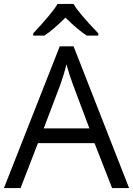

<svg xmlns="http://www.w3.org/2000/svg" viewBox="-20 -951 673 971"><path d="M432.1 -301.8 349.1 -522.9Q333 -564.9 315.9 -626Q305.2 -579.1 285.2 -522.9L201.2 -301.8ZM546.9 0 458 -227.1H171.9L84 0H0L282.2 -716.8H352.1L632.8 0ZM477.1 -771H418.9Q376 -797.9 311 -861.8Q244.6 -796.4 204.1 -771H147.9V-782.2Q247.1 -888.2 271 -931.2H352.1Q374 -889.6 477.1 -782.2Z"/></svg>

Font: OpenSans-Regular
Style: Regular
Weight: 400
Foundry: Ascender Corporation
Version: Version 1.10